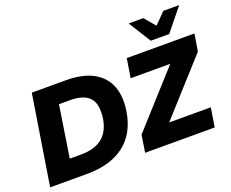

<svg xmlns="http://www.w3.org/2000/svg" viewBox="-144 -1181 1706 1421"><g transform="rotate(-20 709.0 -470.5)"><path d="M25 0 137 -705H404Q538 -705 620.5 -659Q703 -613 734.5 -530.5Q766 -448 748 -335Q721 -168 610 -84Q499 0 317 0ZM234 -150H322Q430 -150 490 -198Q550 -246 566 -341Q583 -454 538 -505Q493 -556 383 -556H297ZM773 0 794 -135 1219 -606 1211 -555H861L885 -705H1418L1396 -570L971 -99L979 -150H1345L1321 0ZM1096 -765 986 -941H1101L1174 -855L1259 -941H1384L1241 -765Z"/></g></svg>

Font: Mulish ExtraLight Black
Style: Italic
Weight: 900
Italic angle: -9°
Version: Version 3.603